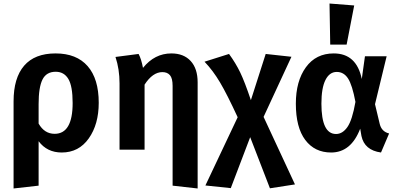

<svg xmlns="http://www.w3.org/2000/svg" viewBox="-20 -849 2256 1089"><path d="M295 -546Q414 -546 477 -474Q540 -402 540 -266Q540 -144 483.5 -64Q427 16 330 16Q247 16 199 -48V204L57 220V-274Q57 -407 117 -476.5Q177 -546 295 -546ZM290 -90Q392 -90 392 -265Q392 -361 367.5 -401.5Q343 -442 296 -442Q243 -442 221 -398Q199 -354 199 -259V-148Q232 -90 290 -90Z M952 -546Q1022 -546 1061.5 -503Q1101 -460 1101 -382V220L959 204V-362Q959 -405 944 -422.5Q929 -440 901 -440Q846 -440 800 -369V0H658V-376Q658 -457 635 -526L766 -543Q781 -516 791 -464Q857 -546 952 -546Z M1475 -186 1653 197 1511 219 1399 -71 1289 218 1145 203 1328 -184Q1268 -314 1228 -381.5Q1188 -449 1140 -499L1279 -543Q1317 -491 1342.5 -438Q1368 -385 1403 -281L1487 -543L1633 -527Z M1849 -829 1989 -818 1946 -596H1853ZM1873 -546Q2002 -546 2032 -401L2050 -530H2173L2107 -258L2134 -145Q2145 -102 2187 -92L2141 16Q2047 3 2030 -78L2023 -119Q1971 16 1858 16Q1765 16 1711.5 -55Q1658 -126 1658 -261Q1658 -389 1715 -467.5Q1772 -546 1873 -546ZM1890 -441Q1849 -441 1826 -395.5Q1803 -350 1803 -261Q1803 -89 1886 -89Q1923 -89 1950.5 -128.5Q1978 -168 1996 -271Q1978 -367 1954 -404Q1930 -441 1890 -441Z"/></svg>

Font: Fira Sans SemiBold
Style: Regular
Weight: 600
Designer: bBox Type GmbH & Carrois Corporate GbR & Edenspiekermann AG
Foundry: bBox Type GmbH & Carrois Corporate GbR & Edenspiekermann AG
Version: Version 4.301;PS 004.301;hotconv 1.0.88;makeotf.lib2.5.64775